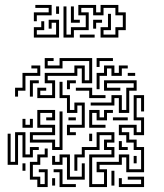

<svg xmlns="http://www.w3.org/2000/svg" viewBox="-20 -741 662 777"><path d="M131 -344V-386H167V-374H143V-356H191V-404H161V-446H281V-476H323V-416H341V-494H233V-464H161V-506H197V-494H173V-476H221V-506H353V-404H311V-464H293V-434H173V-416H203V-344ZM371 -470V-506H437V-494H383V-470ZM41 -350V-386H71V-446H131V-464H107V-476H143V-434H83V-374H53V-350ZM371 -380V-446H401V-476H443V-446H461V-476H497V-464H473V-434H431V-464H413V-434H383V-380ZM497 -434V-446H527V-434ZM101 -350V-416H137V-404H113V-350ZM251 -380V-416H287V-404H263V-380ZM461 -284V-344H443V-314H347V-326H431V-356H473V-296H491V-386H521V-404H413V-386H467V-374H401V-416H533V-374H503V-284ZM251 -194V-236H311V-314H293V-284H251V-344H221V-410H233V-356H263V-296H281V-326H323V-224H263V-206H287V-194ZM341 -344V-374H287V-386H353V-356H407V-344ZM341 16V-116H431V-134H401V-176H431V-194H383V-134H323V-104H293V-50H281V-116H311V-146H371V-206H443V-164H413V-146H443V-104H353V4H401V-44H371V-86H461V-116H503V-56H551V-134H521V-164H491V-194H461V-236H533V-206H551V-254H521V-356H563V-290H551V-344H533V-266H563V-194H521V-224H473V-206H503V-176H533V-146H563V-44H491V-104H473V-74H383V-56H413V16ZM191 -134V-164H101V-206H191V-224H131V-296H203V-254H167V-266H191V-284H143V-236H203V-194H113V-176H203V-146H221V-290H233V-134ZM341 -224V-296H383V-266H401V-296H437V-284H413V-254H371V-284H353V-236H407V-224ZM257 -254V-266H287V-254ZM437 -254V-266H497V-254ZM71 -224V-260H83V-236H101V-260H113V-224ZM11 -74V-200H23V-86H41V-206H83V-116H101V-146H137V-134H113V-104H71V-194H53V-74ZM341 -170V-200H353V-170ZM461 -134V-170H473V-146H497V-134ZM131 16V-14H101V-86H131V-116H161V-140H173V-104H143V-74H113V-26H143V4H161V-44H137V-56H173V16ZM251 -14V-104H233V-74H191V-110H203V-86H221V-116H263V-26H311V-80H323V-14ZM521 -80V-110H533V-80ZM71 -50V-80H83V-50ZM221 16V-44H197V-56H233V4H287V16ZM431 10V-50H443V10ZM461 16V-20H473V4H551V-14H497V-26H563V16ZM191 10V-20H203V10ZM117 -655V-691H177V-709H123V-721H189V-679H129V-655ZM237 -589V-715H249V-601H267V-631H327V-679H297V-721H369V-691H387V-721H459V-691H489V-619H459V-589H387V-631H417V-685H429V-619H399V-601H447V-631H477V-679H447V-709H399V-679H357V-709H309V-691H339V-619H279V-589ZM207 -685V-715H219V-685ZM267 -649V-715H279V-661H303V-649ZM117 -589V-631H147V-655H159V-619H129V-601H207V-649H189V-625H177V-661H219V-589ZM357 -625V-661H393V-649H369V-625ZM303 -589V-601H363V-589Z"/></svg>

Font: Rubik Maze
Style: Regular
Weight: 400
Designer: Hubert and Fischer, NaN
Foundry: Hubert and Fischer, NaN
Version: Version 2.200